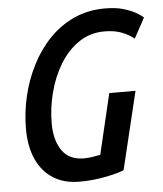

<svg xmlns="http://www.w3.org/2000/svg" viewBox="-52 -755 692 816"><g transform="rotate(-5 294.0 -347.0)"><path d="M254 15Q189 15 142.5 -14.5Q96 -44 71.5 -98.5Q47 -153 47 -228Q47 -297 63 -366Q79 -435 110.5 -497Q142 -559 187.5 -606.5Q233 -654 293 -681.5Q353 -709 425 -709Q472 -709 504 -699.5Q536 -690 557 -678Q578 -666 588 -656L541 -570Q521 -587 490 -599.5Q459 -612 415 -612Q354 -612 306 -579.5Q258 -547 225 -493Q192 -439 175 -373Q158 -307 158 -242Q158 -170 188.5 -126Q219 -82 282 -82Q304 -82 321.5 -85.5Q339 -89 352 -91L413 -349H525L445 -17Q431 -11 402 -3.5Q373 4 335 9.5Q297 15 254 15Z"/></g></svg>

Font: Ubuntu Sans Mono Medium
Style: Italic
Weight: 500
Italic angle: -13.5°
Monospace: yes
Designer: Dalton Maag Ltd
Foundry: Dalton Maag Ltd
Version: Version 1.006